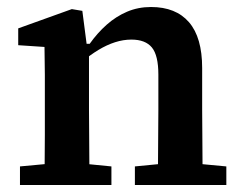

<svg xmlns="http://www.w3.org/2000/svg" viewBox="-20 -528 692 548"><path d="M37 0V-53L145 -63H197L298 -53V0ZM107 0Q107 -30 107.5 -67Q108 -104 108 -143Q108 -182 108 -215V-269Q108 -294 108 -314.5Q108 -335 107.5 -354.5Q107 -374 107 -394L32 -399V-447L185 -502L215 -497L229 -389L234 -388V-215Q234 -182 234.5 -143Q235 -104 235 -67Q235 -30 236 0ZM365 0V-53L468 -63H520L626 -53V0ZM430 0Q431 -30 431 -67Q431 -104 431.5 -142.5Q432 -181 432 -215V-315Q432 -370 413.5 -392.5Q395 -415 355 -415Q332 -415 308.5 -407.5Q285 -400 261 -385.5Q237 -371 212 -350L208 -403H236Q258 -434 284.5 -457.5Q311 -481 342.5 -494.5Q374 -508 411 -508Q482 -508 519.5 -464.5Q557 -421 557 -334V-215Q557 -181 557.5 -142.5Q558 -104 558 -67Q558 -30 559 0Z"/></svg>

Font: Source Serif 4 SemiBold
Style: Regular
Weight: 600
Designer: Frank Grießhammer
Foundry: Adobe Systems Incorporated
Version: Version 4.004;hotconv 1.0.116;makeotfexe 2.5.65601